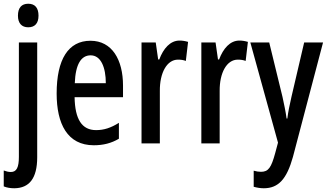

<svg xmlns="http://www.w3.org/2000/svg" viewBox="-39 -767 1752 1027"><path d="M57 -683C57 -643 77 -621 112 -621C148 -621 167 -643 167 -683C167 -724 149 -747 112 -747C76 -747 57 -725 57 -683ZM38 240C117 239 160 188 160 74V-540H62V72C62 128 50 153 19 153C7 153 -6 150 -19 145V230C-2 237 17 240 38 240Z M445 -549C326 -549 264 -449 264 -267C264 -105 321 10 463 10C513 10 557 -1 597 -25V-110C554 -83 517 -71 475 -71C399 -71 362 -129 360 -247H619V-309C619 -448 560 -549 445 -549ZM446 -471C501 -471 527 -406 527 -322H361C365 -424 395 -471 446 -471Z M921 -550C872 -550 835 -508 813 -449H807L794 -540H718V0H816V-280C815 -378 854 -448 913 -448C929 -448 943 -446 955 -441L967 -543C950 -548 936 -550 921 -550Z M1241 -550C1192 -550 1155 -508 1133 -449H1127L1114 -540H1038V0H1136V-280C1135 -378 1174 -448 1233 -448C1249 -448 1263 -446 1275 -441L1287 -543C1270 -548 1256 -550 1241 -550Z M1300 -540 1448 -4 1433 52C1412 129 1397 152 1357 152C1345 152 1331 150 1318 146V232C1336 237 1354 240 1372 240C1451 240 1495 190 1528 72L1689 -540H1588L1520 -249C1510 -205 1502 -167 1498 -133H1494C1489 -171 1480 -212 1472 -249L1401 -540Z"/></svg>

Font: Noto Sans Bengali ExtraCondensed Medium
Style: Regular
Weight: 500
Width: 2
Designer: Joana Ranito - Universal Thirst; Jelle Bosma - Monotype Design Team
Foundry: Universal Thirst ehf.
Version: Version 3.000